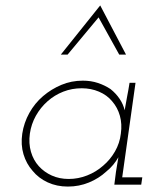

<svg xmlns="http://www.w3.org/2000/svg" viewBox="-20 -680 575 707"><path d="M62 -188Q68 -228 88 -264Q108 -300 138.5 -326Q169 -352 206 -367.5Q243 -383 285 -383Q315 -383 340.5 -374.5Q366 -366 387 -352Q407 -336 420.5 -316Q434 -296 439 -274Q443 -299 448 -324Q453 -349 457 -375H479L430 -27H504L500 0H401L407 -47Q409 -61 411.5 -74.5Q414 -88 416 -101Q408 -87 397 -73.5Q386 -60 371 -48Q344 -23 307.5 -8Q271 7 230 7Q189 7 155.5 -8.5Q122 -24 100 -51Q77 -77 66.5 -112Q56 -147 62 -188ZM90 -188Q85 -152 94 -121Q103 -90 123 -68Q143 -46 171 -33.5Q199 -21 233 -21Q268 -21 301 -34Q334 -47 360 -70Q386 -92 403.5 -122.5Q421 -153 425 -188Q430 -223 421.5 -253.5Q413 -284 393 -307Q374 -330 344.5 -342.5Q315 -355 281 -355Q245 -355 213 -342.5Q181 -330 155 -307Q129 -284 112 -253.5Q95 -223 90 -188ZM349 -660Q373 -615 396.5 -569.5Q420 -524 444 -479H419Q399 -514 381 -547.5Q363 -581 343 -616Q314 -582 286 -547.5Q258 -513 229 -479H204Q240 -524 276.5 -569.5Q313 -615 349 -660Z"/></svg>

Font: Josefin Slab Light
Style: Italic
Weight: 300
Italic angle: -12°
Designer: Santiago Orozco
Foundry: Typemade
Version: Version 2.000